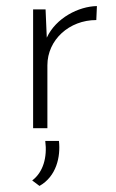

<svg xmlns="http://www.w3.org/2000/svg" viewBox="-20 -422 382 632"><path d="M134 -298 130 -391H89V0H136V-207C136 -291 208 -356 297 -356L299 -402C239 -401 164 -363 134 -298ZM129 42C136 96 122 145 86 172L110 190C165 159 180 95 174 42Z"/></svg>

Font: Sulaf Light
Style: Regular
Weight: 300
Designer: Bandar Raffah (Arabic) and Santiago Orozco (Latin)
Foundry: Caramella and Typemade
Version: Version 1.005;PS 001.005;hotconv 1.0.88;makeotf.lib2.5.64775